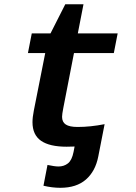

<svg xmlns="http://www.w3.org/2000/svg" viewBox="-20 -686 640 906"><path d="M193.4 -435.5H111.8L129.9 -528.3H218.3L288.1 -666H374L347.2 -528.3H535.2L517.1 -435.5H329.1L278.8 -176.8Q272.9 -146.5 272.9 -134.8Q272.9 -109.9 290.5 -98.4Q308.1 -86.9 346.2 -86.9Q406.7 -86.9 473.6 -100.1L443.8 52.2Q430.2 122.1 385.5 161.1Q340.8 200.2 264.6 200.2Q226.1 200.2 185.1 190.4L204.1 92.3Q237.8 99.6 256.3 99.6Q281.7 99.6 300.5 85Q319.3 70.3 327.1 30.8L332 5.4L294.4 6.3Q213.9 6.3 173.6 -21.7Q133.3 -49.8 133.3 -109.4Q133.3 -132.3 139.6 -164.1Z"/></svg>

Font: Liberation Mono
Style: Bold Italic
Weight: 700
Italic angle: -12°
Monospace: yes
Designer: Steve Matteson
Foundry: Ascender Corporation
Version: Version 2.1.5